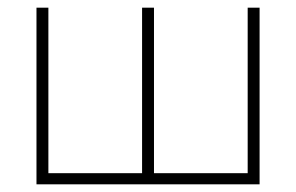

<svg xmlns="http://www.w3.org/2000/svg" viewBox="-20 -480 771 500"><path d="M381 -29H625V-460H656V0H75V-460H106V-29H350V-460H381Z"/></svg>

Font: Jost* Thin
Style: Regular
Weight: 200
Version: Version 3.7